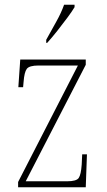

<svg xmlns="http://www.w3.org/2000/svg" viewBox="-20 -786 449 806"><path d="M56 0V-22L307 -511H142Q103 -511 92.5 -497Q82 -483 79 -442L77 -420H57L65 -536H340V-514L88 -25H262Q301 -25 310.5 -39Q320 -53 323 -95L325 -138H345L340 0ZM174 -619Q196 -659 216.5 -695.5Q237 -732 249 -766H293V-756Q283 -739 263 -712Q243 -685 220.5 -656.5Q198 -628 178 -606H174Z"/></svg>

Font: Noto Serif Armenian Condensed Thin
Style: Regular
Weight: 100
Width: 3
Designer: Monotype Design Team
Foundry: Monotype Imaging Inc.
Version: Version 2.008; ttfautohint (v1.8.4.7-5d5b)